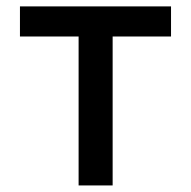

<svg xmlns="http://www.w3.org/2000/svg" viewBox="-20 -565 582 585"><path d="M40.8 -453.8H219.5V0H323.2V-453.8H501.1V-545.5H40.8Z"/></svg>

Font: Magic Ui Pro Medium
Style: Regular
Weight: 500
Designer: Stefan Endress, Andreas Faust
Version: Version 1.000;FEAKit 1.0